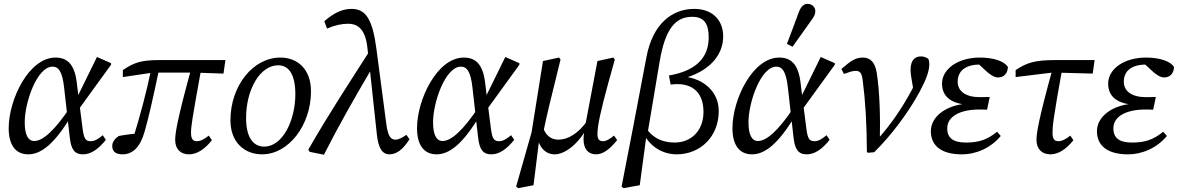

<svg xmlns="http://www.w3.org/2000/svg" viewBox="-20 -786 6098 994"><path d="M126 13C189 13 261 -34 358 -201H364L345 -233C264 -112 203 -56 157 -56C126 -56 108 -87 108 -153C108 -257 172 -441 252 -441C284 -441 303 -414 312 -332L341 -76C348 -12 366 13 410 13C450 13 489 -13 528 -62L512 -86C488 -65 468 -55 450 -55C423 -55 414 -67 407 -125L391 -250L388 -272L377 -362C365 -456 326 -488 267 -488C130 -488 25 -272 25 -122C25 -35 61 13 126 13ZM381 -211 555 -451V-459L482 -491L374 -271L381 -211Z M614 13C669 13 707 -27 729 -106C751 -184 764 -241 807 -442L766 -443C740 -314 705 -184 665 -56L694 -71L705 -95C667 -94 627 -88 595 -82C580 -72 561 -55 561 -30C561 0 582 13 614 13ZM616 -387 771 -410H992L1137 -405L1147 -475H805C708 -475 672 -461 616 -423V-387ZM958 13C998 13 1038 -11 1077 -60L1061 -84C1039 -66 1018 -55 999 -55C978 -55 969 -68 969 -98C969 -131 972 -154 1024 -442H973C895 -158 887 -95 887 -61C887 -15 914 13 958 13Z M1337 13C1475 13 1590 -139 1590 -313C1590 -426 1523 -488 1431 -488C1291 -488 1173 -343 1173 -163C1173 -49 1246 13 1337 13ZM1348 -27C1294 -27 1254 -70 1254 -175C1254 -324 1327 -448 1420 -448C1472 -448 1509 -406 1509 -298C1509 -164 1444 -27 1348 -27Z M1583 0 1657 15C1735 -139 1816 -280 1900 -423H1912L1898 -529C1790 -360 1680 -193 1576 -11L1583 0ZM1996 13C2031 13 2064 -9 2100 -65L2084 -88C2062 -73 2044 -63 2027 -63C2002 -63 1988 -83 1980 -144L1929 -531C1909 -684 1875 -740 1800 -740C1756 -740 1711 -722 1659 -676L1673 -638C1714 -656 1750 -663 1782 -663C1835 -663 1872 -632 1882 -539L1890 -470L1891 -462L1931 -90C1938 -27 1955 13 1996 13Z M2240 13C2303 13 2375 -34 2472 -201H2478L2459 -233C2378 -112 2317 -56 2271 -56C2240 -56 2222 -87 2222 -153C2222 -257 2286 -441 2366 -441C2398 -441 2417 -414 2426 -332L2455 -76C2462 -12 2480 13 2524 13C2564 13 2603 -13 2642 -62L2626 -86C2602 -65 2582 -55 2564 -55C2537 -55 2528 -67 2521 -125L2505 -250L2502 -272L2491 -362C2479 -456 2440 -488 2381 -488C2244 -488 2139 -272 2139 -122C2139 -35 2175 13 2240 13ZM2495 -211 2669 -451V-459L2596 -491L2488 -271L2495 -211Z M2663 188 2742 173 2774 -84 2793 -103C2810 -186 2830 -269 2882 -478L2874 -488L2791 -470L2732 -101L2652 180L2663 188ZM2852 13C2903 13 2975 -38 3026 -136H3033L3022 -163C2975 -95 2920 -63 2871 -63C2832 -63 2799 -86 2787 -143L2758 -94C2767 -27 2801 13 2852 13ZM3066 13C3102 13 3138 -14 3175 -61L3159 -84C3138 -67 3119 -55 3102 -55C3081 -55 3073 -66 3073 -93C3073 -134 3089 -209 3129 -356L3163 -478L3155 -488L3073 -470L3013 -153L3011 -144C3007 -123 3001 -86 3001 -65C3001 -15 3025 13 3066 13Z M3208 188 3292 173 3327 -87 3333 -98 3395 -467C3424 -639 3478 -699 3564 -699C3624 -699 3649 -664 3649 -593C3649 -484 3580 -419 3443 -395L3452 -348C3549 -362 3622 -320 3622 -207C3622 -112 3561 -48 3472 -48C3403 -48 3348 -78 3315 -139L3301 -120C3331 -34 3405 13 3483 13C3606 13 3701 -79 3701 -211C3701 -311 3623 -378 3524 -389L3525 -382C3647 -417 3724 -496 3724 -598C3724 -677 3673 -740 3574 -740C3458 -740 3359 -661 3327 -492L3258 -129L3198 180L3208 188Z M3873 13C3936 13 4008 -34 4105 -201H4111L4092 -233C4011 -112 3950 -56 3904 -56C3873 -56 3855 -87 3855 -153C3855 -257 3919 -441 3999 -441C4031 -441 4050 -414 4059 -332L4088 -76C4095 -12 4113 13 4157 13C4197 13 4236 -13 4275 -62L4259 -86C4235 -65 4215 -55 4197 -55C4170 -55 4161 -67 4154 -125L4138 -250L4135 -272L4124 -362C4112 -456 4073 -488 4014 -488C3877 -488 3772 -272 3772 -122C3772 -35 3808 13 3873 13ZM4128 -211 4302 -451V-459L4229 -491L4121 -271L4128 -211ZM4054 -559 4083 -544C4114 -588 4146 -632 4177 -676C4195 -700 4201 -711 4201 -729C4201 -748 4185 -766 4161 -766C4144 -766 4129 -756 4117 -727C4097 -671 4075 -615 4054 -559Z M4468 0 4473 5 4506 2C4598 -89 4685 -207 4741 -311C4777 -378 4791 -419 4791 -454C4791 -466 4789 -475 4786 -481C4780 -486 4767 -494 4748 -494C4715 -494 4694 -473 4694 -423C4694 -413 4696 -397 4698 -384L4710 -313L4723 -366C4717 -352 4712 -342 4702 -323C4654 -234 4600 -150 4520 -61L4535 -59C4538 -182 4534 -313 4519 -409C4510 -464 4486 -488 4447 -488C4411 -488 4388 -474 4336 -429L4349 -403C4377 -413 4392 -419 4410 -419C4431 -419 4441 -410 4446 -372C4460 -265 4467 -154 4468 0Z M4959 13C5035 13 5109 -20 5161 -82L5142 -104C5092 -63 5047 -48 4982 -48C4916 -48 4884 -70 4884 -122C4884 -182 4948 -219 5050 -219C5065 -219 5078 -219 5090 -218L5104 -284C5078 -283 5077 -283 5053 -283C4979 -283 4938 -314 4938 -363C4938 -420 4980 -452 5055 -452C5075 -452 5092 -450 5115 -445L5110 -462H5038L5080 -423C5104 -400 5127 -385 5147 -385C5177 -385 5197 -406 5198 -439C5180 -469 5124 -488 5053 -488C4941 -488 4857 -430 4857 -353C4857 -284 4907 -246 5003 -243L5005 -250C4888 -249 4799 -187 4799 -107C4799 -30 4856 13 4959 13Z M5238 -387 5426 -410H5452L5637 -405L5647 -475H5444C5339 -475 5296 -462 5238 -423V-387ZM5418 13C5457 13 5498 -11 5537 -60L5521 -84C5499 -66 5478 -55 5459 -55C5438 -55 5429 -68 5429 -98C5429 -131 5431 -164 5482 -445L5431 -436C5354 -158 5346 -94 5346 -61C5346 -15 5374 13 5418 13Z M5819 13C5895 13 5969 -20 6021 -82L6002 -104C5952 -63 5907 -48 5842 -48C5776 -48 5744 -70 5744 -122C5744 -182 5808 -219 5910 -219C5925 -219 5938 -219 5950 -218L5964 -284C5938 -283 5937 -283 5913 -283C5839 -283 5798 -314 5798 -363C5798 -420 5840 -452 5915 -452C5935 -452 5952 -450 5975 -445L5970 -462H5898L5940 -423C5964 -400 5987 -385 6007 -385C6037 -385 6057 -406 6058 -439C6040 -469 5984 -488 5913 -488C5801 -488 5717 -430 5717 -353C5717 -284 5767 -246 5863 -243L5865 -250C5748 -249 5659 -187 5659 -107C5659 -30 5716 13 5819 13Z"/></svg>

Font: Source Serif 4 Variable
Style: Italic
Weight: 400
Italic angle: -12°
Designer: Frank Grießhammer
Foundry: Adobe Systems Incorporated
Version: Version 4.004;hotconv 1.0.116;makeotfexe 2.5.65601